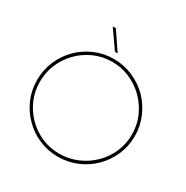

<svg xmlns="http://www.w3.org/2000/svg" viewBox="-197 -1047 1181 1219"><g transform="rotate(30 393.0 -437.5)"><path d="M646 -97Q694 -145 722.5 -210Q751 -275 751 -349Q751 -423 722.5 -488.5Q694 -554 646 -603Q597 -651 531.5 -679.5Q466 -708 392 -708Q318 -708 253 -679.5Q188 -651 140 -603Q91 -554 63 -488.5Q35 -423 35 -349Q35 -275 63 -210Q91 -145 140 -97Q188 -48 253 -20Q318 8 392 8Q466 8 531.5 -20Q597 -48 646 -97ZM154 -112Q109 -157 82.5 -217.5Q56 -278 56 -348Q56 -418 82.5 -479.5Q109 -541 155 -587Q200 -633 261.5 -660Q323 -687 392 -687Q462 -687 523 -660Q584 -633 630 -587Q676 -541 703 -480Q730 -419 730 -349Q730 -279 703 -218Q676 -157 630 -112Q583 -66 521 -39.5Q459 -13 389 -13Q321 -13 260 -39.5Q199 -66 154 -112ZM394 -750Q371 -783 349 -816.5Q327 -850 304 -883H281Q305 -850 327.5 -816.5Q350 -783 374 -750Z"/></g></svg>

Font: Josefin Slab ExtraLight
Style: Regular
Weight: 250
Designer: Santiago Orozco
Foundry: Typemade
Version: Version 2.000